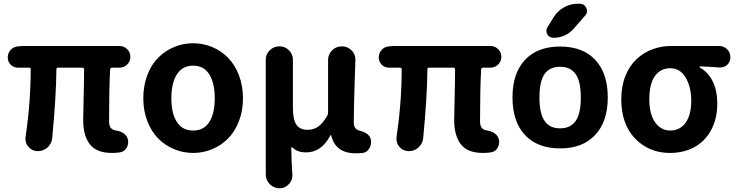

<svg xmlns="http://www.w3.org/2000/svg" viewBox="-20 -806 3947 1029"><path d="M580.1 13.7Q498 13.7 461.9 -32.2Q425.8 -78.1 425.8 -164.1Q425.8 -182.6 428.2 -281.7Q430.7 -380.9 430.7 -433.6Q430.7 -443.4 420.9 -443.4H292Q282.2 -443.4 282.2 -433.6Q281.2 -290 259.8 -65.4Q256.8 -35.2 233.4 -14.6Q211.9 3.9 183.6 3.9Q181.6 3.9 178.7 3.9Q149.4 2 130.9 -20.5Q116.2 -39.1 116.2 -62.5Q116.2 -67.4 117.2 -73.2Q144.5 -259.8 144.5 -433.6Q145.5 -443.4 134.8 -443.4H76.2Q52.7 -443.4 37.1 -459.5Q21.5 -475.6 21.5 -498Q21.5 -521.5 37.1 -538.6Q52.7 -555.7 76.2 -557.6L103.5 -559.6H620.1Q644.5 -559.6 661.6 -542.5Q678.7 -525.4 678.7 -501.5Q678.7 -477.5 661.6 -460.4Q644.5 -443.4 620.1 -443.4H581.1Q571.3 -443.4 570.3 -433.6Q564.5 -328.1 564.5 -157.2Q564.5 -131.8 573.7 -120.6Q583 -109.4 602.5 -106.4Q626 -103.5 644 -90.3Q662.1 -77.1 666 -55.7Q667 -49.8 667 -44.9Q667 -27.3 657.2 -11.7Q644.5 7.8 622.1 10.7Q601.6 13.7 580.1 13.7Z M748 -279.3Q748 -346.7 769.5 -403.3Q791 -460 828.1 -497.1Q865.2 -534.2 913.6 -554.2Q961.9 -574.2 1015.1 -574.2Q1068.4 -574.2 1116.7 -554.2Q1165 -534.2 1201.7 -497.1Q1238.3 -460 1260.3 -403.3Q1282.2 -346.7 1282.2 -279.3Q1282.2 -211.9 1260.3 -155.8Q1238.3 -99.6 1201.7 -63Q1165 -26.4 1116.7 -6.3Q1068.4 13.7 1015.1 13.7Q961.9 13.7 913.6 -6.3Q865.2 -26.4 828.6 -63Q792 -99.6 770 -155.8Q748 -211.9 748 -279.3ZM1130.9 -279.3Q1130.9 -361.3 1101.6 -407.7Q1072.3 -454.1 1015.1 -454.1Q958 -454.1 928.2 -407.7Q898.4 -361.3 898.4 -279.3Q898.4 -197.3 928.2 -151.9Q958 -106.4 1015.1 -106.4Q1072.3 -106.4 1101.6 -151.9Q1130.9 -197.3 1130.9 -279.3Z M1478.5 203.1Q1447.3 203.1 1425.8 181.2Q1404.3 159.2 1404.3 128.9V-485.4Q1404.3 -515.6 1425.8 -536.6Q1447.3 -557.6 1477.5 -557.6Q1507.8 -557.6 1528.8 -536.6Q1549.8 -515.6 1549.8 -485.4V-227.5Q1549.8 -165 1568.4 -137.7Q1586.9 -110.4 1627.9 -110.4Q1660.2 -110.4 1684.6 -127Q1709 -143.6 1733.4 -184.6Q1738.3 -192.4 1738.3 -203.1V-484.4Q1738.3 -514.6 1759.8 -536.1Q1781.2 -557.6 1812 -557.6Q1842.8 -557.6 1864.3 -536.1Q1884.8 -515.6 1884.8 -486.3Q1884.8 -483.4 1881.8 -396.5Q1879.9 -336.9 1878.9 -302.7Q1877.9 -268.6 1877 -224.6Q1876 -180.7 1876 -150.4Q1876 -113.3 1905.3 -106.4Q1961.9 -92.8 1967.8 -55.7Q1968.8 -49.8 1968.8 -43.9Q1968.8 -26.4 1959 -10.7Q1947.3 10.7 1923.8 13.7Q1907.2 15.6 1886.7 15.6Q1777.3 15.6 1754.9 -81.1Q1753.9 -82 1752.4 -82Q1751 -82 1751 -81.1Q1703.1 10.7 1621.1 10.7Q1572.3 10.7 1547.9 -15.6Q1545.9 -17.6 1543.5 -16.6Q1541 -15.6 1541 -13.7Q1542 65.4 1546.9 128.9Q1546.9 131.8 1546.9 134.8Q1546.9 161.1 1528.3 180.7Q1507.8 203.1 1478.5 203.1Z M2568.4 13.7Q2486.3 13.7 2450.2 -32.2Q2414.1 -78.1 2414.1 -164.1Q2414.1 -182.6 2416.5 -281.7Q2418.9 -380.9 2418.9 -433.6Q2418.9 -443.4 2409.2 -443.4H2280.3Q2270.5 -443.4 2270.5 -433.6Q2269.5 -290 2248 -65.4Q2245.1 -35.2 2221.7 -14.6Q2200.2 3.9 2171.9 3.9Q2169.9 3.9 2167 3.9Q2137.7 2 2119.1 -20.5Q2104.5 -39.1 2104.5 -62.5Q2104.5 -67.4 2105.5 -73.2Q2132.8 -259.8 2132.8 -433.6Q2133.8 -443.4 2123 -443.4H2064.5Q2041 -443.4 2025.4 -459.5Q2009.8 -475.6 2009.8 -498Q2009.8 -521.5 2025.4 -538.6Q2041 -555.7 2064.5 -557.6L2091.8 -559.6H2608.4Q2632.8 -559.6 2649.9 -542.5Q2667 -525.4 2667 -501.5Q2667 -477.5 2649.9 -460.4Q2632.8 -443.4 2608.4 -443.4H2569.3Q2559.6 -443.4 2558.6 -433.6Q2552.7 -328.1 2552.7 -157.2Q2552.7 -131.8 2562 -120.6Q2571.3 -109.4 2590.8 -106.4Q2614.3 -103.5 2632.3 -90.3Q2650.4 -77.1 2654.3 -55.7Q2655.3 -49.8 2655.3 -44.9Q2655.3 -27.3 2645.5 -11.7Q2632.8 7.8 2610.4 10.7Q2589.8 13.7 2568.4 13.7Z M2899.4 -157.2Q2925.8 -118.2 2981.4 -118.2Q3037.1 -118.2 3064.9 -157.2Q3092.8 -196.3 3092.8 -283.2Q3092.8 -370.1 3064.9 -409.2Q3037.1 -448.2 2981.4 -448.2Q2925.8 -448.2 2898.4 -409.2Q2871.1 -370.1 2871.1 -283.2Q2871.1 -196.3 2899.4 -157.2ZM3169.9 -83Q3103.5 -10.7 2981.9 -10.7Q2860.4 -10.7 2793.5 -82.5Q2726.6 -154.3 2726.6 -283.7Q2726.6 -413.1 2793.5 -484.9Q2860.4 -556.6 2981.9 -556.6Q3103.5 -556.6 3170.4 -484.9Q3237.3 -413.1 3237.3 -283.7Q3237.3 -154.3 3169.9 -83ZM3086.9 -786.1Q3111.3 -786.1 3122.1 -763.7Q3126 -754.9 3126 -747.1Q3126 -733.4 3116.2 -722.7L3055.7 -653.3Q3011.7 -603.5 2946.3 -603.5Q2923.8 -603.5 2913.1 -622.1Q2908.2 -631.8 2908.2 -640.6Q2908.2 -650.4 2914.1 -660.2L2947.3 -713.9Q2967.8 -747.1 3002.4 -766.6Q3037.1 -786.1 3076.2 -786.1Z M3570.3 13.7Q3459 13.7 3384.3 -63Q3309.6 -139.6 3309.6 -274.4Q3309.6 -343.8 3332 -399.4Q3354.5 -455.1 3392.1 -489.7Q3429.7 -524.4 3477.1 -542Q3524.4 -559.6 3577.1 -559.6H3834Q3859.4 -559.6 3877 -542Q3894.5 -524.4 3894.5 -499Q3894.5 -474.6 3877 -458Q3860.4 -444.3 3839.8 -444.3Q3836.9 -444.3 3834 -444.3Q3788.1 -448.2 3732.4 -450.2Q3729.5 -450.2 3729.5 -447.8Q3729.5 -445.3 3731.4 -443.4Q3776.4 -418.9 3800.3 -368.7Q3824.2 -318.4 3824.2 -251Q3824.2 -169.9 3791.5 -109.4Q3758.8 -48.8 3701.7 -17.6Q3644.5 13.7 3570.3 13.7ZM3572.3 -440.4Q3520.5 -440.4 3490.2 -398.9Q3460 -357.4 3460 -274.4Q3460 -195.3 3490.7 -150.9Q3521.5 -106.4 3572.8 -106.4Q3624 -106.4 3654.3 -148.4Q3684.6 -190.4 3684.6 -265.1Q3684.6 -339.8 3654.8 -390.1Q3625 -440.4 3572.3 -440.4Z"/></svg>

Font: Gen Jyuu GothicX Bold
Style: Bold
Weight: 700
Designer: Ryoko NISHIZUKA (kana &amp; ideographs); Paul D. Hunt (Latin, Greek &amp; Cyrillic); Wenlong ZHANG (bopomofo); Sandoll C
Version: Version 1.058.20140828